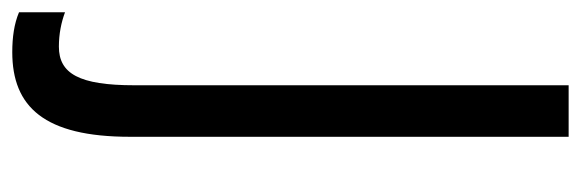

<svg xmlns="http://www.w3.org/2000/svg" viewBox="-386 -510 947 313"><g transform="rotate(90 87.5 -353.5)"><path d="M16 100C105 100 154 48 154 -92V-807H70V-99C70 -9 51 24 7 24C-14 24 -33 20 -49 14V89C-30 97 -8 100 16 100Z"/></g></svg>

Font: Noto Sans Kannada UI ExtraCondensed
Style: Regular
Weight: 400
Width: 2
Designer: Jelle Bosma - Monotype Design Team
Foundry: Monotype Imaging Inc.
Version: Version 2.005